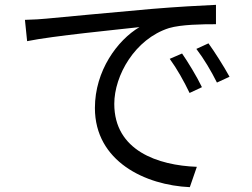

<svg xmlns="http://www.w3.org/2000/svg" viewBox="-20 -740 1040 793"><path d="M732 -519 681 -497C711 -456 740 -404 763 -356L814 -380C793 -424 755 -486 732 -519ZM841 -561 791 -538C823 -496 852 -447 876 -399L928 -423C904 -467 865 -528 841 -561ZM83 -658 92 -570C199 -592 469 -618 556 -628C465 -574 372 -448 372 -294C372 -73 581 25 764 33L793 -51C632 -57 452 -118 452 -311C452 -428 537 -579 678 -624C729 -639 815 -640 872 -640V-720C806 -717 713 -712 605 -703C423 -687 236 -669 171 -663C152 -661 121 -659 83 -658Z"/></svg>

Font: Noto Sans CJK JP Regular
Style: Regular
Weight: 400
Designer: Ryoko NISHIZUKA (kana & ideographs); Paul D. Hunt (Latin, Greek & Cyrillic); Wenlong ZHANG (bopomofo); Sandoll Communica
Foundry: Adobe Systems Incorporated
Version: Version 1.001;PS 1.001;hotconv 1.0.78;makeotf.lib2.5.61930